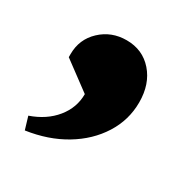

<svg xmlns="http://www.w3.org/2000/svg" viewBox="-94 -273 520 528"><g transform="rotate(30 166.0 -8.5)"><path d="M47 169 35 129Q84 112 112 77.5Q140 43 140 0L51 -66V-76Q51 -123 84.5 -154.5Q118 -186 166 -186Q217 -186 249 -149.5Q281 -113 281 -55Q281 1 251 48.5Q221 96 168.5 127.5Q116 159 47 169Z"/></g></svg>

Font: Platypi Light ExtraBold
Style: Regular
Weight: 800
Version: Version 1.200